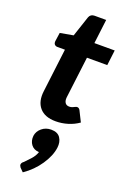

<svg xmlns="http://www.w3.org/2000/svg" viewBox="-191 -730 770 1155"><g transform="rotate(20 194.5 -152.5)"><path d="M198 8Q128 8 94.5 -31.5Q61 -71 70 -139L104 -416H56Q45 -416 38 -423Q31 -430 32 -444L40 -500L124 -515L168 -647Q177 -669 202 -669H276L257 -514H387L375 -416H245L212 -149Q210 -128 218.5 -115.5Q227 -103 245 -103Q256 -103 264.5 -106.5Q273 -110 279.5 -113.5Q286 -117 292 -117Q303 -117 310 -105L344 -37Q313 -15 275 -3.5Q237 8 198 8ZM118 364 96 342Q93 337 90.5 332.5Q88 328 89 322Q91 311 103 303Q116 290 138 266Q160 242 168 216Q167 216 166.5 216Q166 216 165 216Q134 214 117 191.5Q100 169 103 136Q107 106 132 85Q157 64 192 64Q233 64 250.5 90Q268 116 263 154Q256 207 217 265Q178 323 118 364Z"/></g></svg>

Font: Aleo ExtraBold
Style: Italic
Weight: 800
Italic angle: -7°
Designer: Alessio Laiso
Foundry: Alessio Laiso
Version: Version 2.001;gftools[0.9.29]